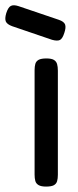

<svg xmlns="http://www.w3.org/2000/svg" viewBox="-75 -695 294 726"><path d="M99.2 10.5Q80.5 10.5 70.9 4.9Q61.2 -0.8 58.5 -10.9Q55.8 -21 55.8 -34.8V-429.8Q55.8 -443.5 58.6 -453.5Q61.5 -463.5 71.1 -468.8Q80.8 -474 100.2 -474Q119.8 -474 128.9 -468.4Q138 -462.8 140.9 -452.6Q143.8 -442.5 143.8 -427.8V-33.8Q143.8 -20 140.9 -9.9Q138 0.2 128.5 5.4Q119 10.5 99.2 10.5ZM121.8 -544.5 -29.2 -596Q-48.2 -603 -52.9 -613.6Q-57.5 -624.2 -51.5 -644.8Q-44.5 -667 -34.2 -672.5Q-24 -678 -5 -671.8L147.2 -620.2Q167 -613.5 171.1 -602.4Q175.2 -591.2 168.2 -570.5Q161.2 -548.5 151.5 -543.8Q141.8 -539 121.8 -544.5Z"/></svg>

Font: Fredoka Light
Style: Regular
Weight: 300
Designer: Ben Nathan
Foundry: Milena B. Brandão, Ben Nathan
Version: Version 2.001